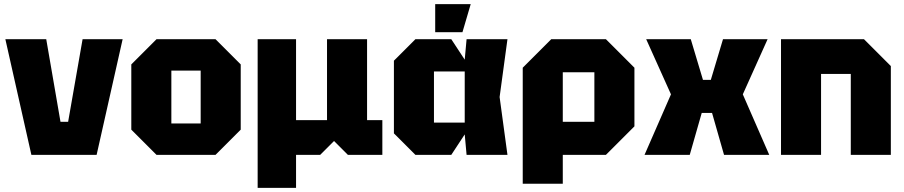

<svg xmlns="http://www.w3.org/2000/svg" viewBox="-20 -750 4379 930"><path d="M132 0 6 -560H204L273 -160H310L380 -560H574L448 0Z M616 -122V-438L738 -560H1024L1146 -438V-122L1024 0H738ZM810 -152H952V-408H810Z M1228 160V-560H1414V-168H1564V-560H1758V-168H1832V0H1665L1598 -67L1531 0H1414V160Z M1992 0 1888 -104V-456L1992 -560H2166L2231 -461L2240 -560H2438L2400 -280L2438 0H2240L2231 -99L2166 0ZM2082 -156H2231V-404H2082ZM2088 -594V-730H2260L2220 -594Z M2512 140V-422L2650 -560H2915L3053 -422V-138L2915 0H2706V140ZM2859 -400H2706V-160H2859Z M3102 0 3230 -293 3110 -560H3326L3385 -363H3423L3482 -560H3698L3578 -293L3706 0H3487L3429 -203H3379L3321 0Z M3763 0V-560H4165L4295 -430V0H4101V-392H3957V0Z"/></svg>

Font: Tektur ExtraBold
Style: Regular
Weight: 800
Designer: Adam Jagosz
Foundry: Adam Jagosz
Version: Version 1.005;gftools[0.9.30]